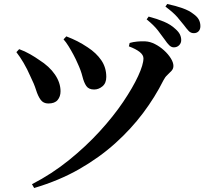

<svg xmlns="http://www.w3.org/2000/svg" viewBox="-20 -876 1040 961"><path d="M140 46Q239 -5 324.5 -74Q410 -143 479 -218.5Q548 -294 596.5 -366Q645 -438 671.5 -495.5Q698 -553 698 -584Q698 -601 679 -616Q660 -631 625 -644L629 -661Q646 -666 666.5 -668Q687 -670 707 -669Q731 -668 755.5 -655.5Q780 -643 801 -624Q822 -605 835 -584Q848 -563 848 -546Q848 -532 838.5 -521.5Q829 -511 817.5 -500.5Q806 -490 798 -474Q756 -390 696 -310Q636 -230 556.5 -158.5Q477 -87 376.5 -29.5Q276 28 151 65ZM222 -358Q197 -358 183.5 -376.5Q170 -395 160.5 -425.5Q151 -456 133 -492Q116 -531 98 -561.5Q80 -592 62 -615L76 -630Q104 -620 131 -604.5Q158 -589 176 -576Q227 -544 255 -503Q283 -462 283 -419Q283 -393 268.5 -375.5Q254 -358 222 -358ZM451 -428Q424 -428 412 -445.5Q400 -463 392.5 -493.5Q385 -524 368 -560Q360 -579 348 -601.5Q336 -624 323 -645Q310 -666 298 -679L312 -694Q343 -682 367.5 -669.5Q392 -657 419 -639Q462 -611 487 -574.5Q512 -538 512 -491Q512 -460 493 -444Q474 -428 451 -428ZM850 -639Q838 -639 827.5 -649Q817 -659 805 -677Q791 -697 770.5 -723.5Q750 -750 714 -779L724 -793Q766 -782 800.5 -767.5Q835 -753 858 -731Q874 -717 880.5 -703.5Q887 -690 887 -675Q887 -660 876.5 -649.5Q866 -639 850 -639ZM950 -710Q935 -710 924.5 -721Q914 -732 900 -751Q886 -769 867 -791Q848 -813 808 -843L817 -856Q860 -847 893.5 -835Q927 -823 947 -807Q967 -793 975 -778Q983 -763 983 -745Q983 -729 974 -719.5Q965 -710 950 -710Z"/></svg>

Font: Noto Serif SC ExtraLight
Style: Bold
Weight: 700
Version: Version 2.002-H1;hotconv 1.1.0;makeotfexe 2.6.0